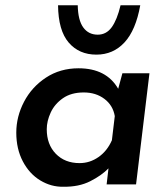

<svg xmlns="http://www.w3.org/2000/svg" viewBox="-20 -702 641 731"><path d="M549 -423 498 0H386L393 -61Q367 -34 323.5 -12Q280 10 221 9Q175 10 133.5 -15Q92 -40 67 -87.5Q42 -135 42 -197Q42 -258 71.5 -314.5Q101 -371 155 -406.5Q209 -442 279 -442Q385 -442 430 -364L446 -423ZM417 -260Q410 -301 377.5 -325.5Q345 -350 299 -350Q251 -350 219.5 -328Q188 -306 173 -273.5Q158 -241 158 -210Q158 -152 192.5 -116.5Q227 -81 283 -81Q322 -81 355 -104Q388 -127 406 -168ZM201 -682H276Q277 -625 297 -597.5Q317 -570 352 -570Q385 -570 405.5 -598.5Q426 -627 439 -682H514Q497 -587 454 -540.5Q411 -494 347 -494Q281 -494 241.5 -540Q202 -586 201 -682Z"/></svg>

Font: Josefin Sans SemiBold
Style: Italic
Weight: 600
Italic angle: -7°
Designer: Santiago Orozco
Foundry: Typemade
Version: Version 2.000